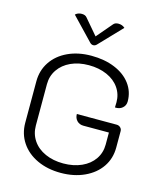

<svg xmlns="http://www.w3.org/2000/svg" viewBox="-135 -1031 957 1138"><g transform="rotate(15 343.5 -462.5)"><path d="M67 -224V-478Q67 -545 102 -597.5Q137 -650 200 -679.5Q263 -709 344 -709Q425 -709 488 -683Q551 -657 586 -610Q621 -563 621 -503Q621 -478 603 -462.5Q585 -447 557 -449Q558 -454 558 -481Q558 -530 531 -569Q504 -608 455 -629.5Q406 -651 344 -651Q282 -651 234 -629Q186 -607 159 -567.5Q132 -528 132 -478V-224Q132 -173 159 -133Q186 -93 235 -71Q284 -49 346 -49Q409 -49 458 -71Q507 -93 534 -132.5Q561 -172 561 -222V-296H405Q380 -296 364.5 -312Q349 -328 349 -353H593Q607 -353 616.5 -344Q626 -335 626 -322V-221Q626 -154 590.5 -102Q555 -50 491 -20.5Q427 9 346 9Q265 9 201.5 -20.5Q138 -50 102.5 -103Q67 -156 67 -224ZM418 -921Q428 -934 449 -934Q473 -934 489 -919L357 -781Q348 -772 337 -772Q326 -772 317 -781L185 -919Q200 -934 224 -934Q246 -934 256 -921L337 -826Z"/></g></svg>

Font: K2D ExtraLight
Style: Regular
Weight: 275
Designer: Katatrad Aksorn Co.,Ltd.
Foundry: Cadson Demak Co.,Ltd.
Version: Version 1.000; ttfautohint (v1.6)